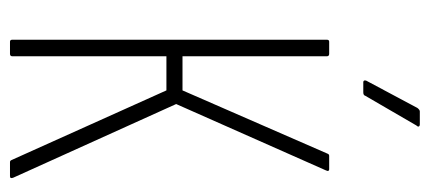

<svg xmlns="http://www.w3.org/2000/svg" viewBox="-264 -618 881 394"><g transform="rotate(90 177.0 -420.5)"><path d="M65 0Q61 0 61 -5V-650Q61 -655 65 -655H90Q95 -655 95 -650V-354H165L295 -652Q296 -654 297 -654.5Q298 -655 299 -655H327Q329 -655 330 -653.5Q331 -652 329 -648L193 -341L344 -7Q347 0 341 0H313Q311 0 310 -0.5Q309 -1 308 -3L165 -321H95V-5Q95 0 90 0ZM148 -725Q146 -725 145 -726.5Q144 -728 145 -731L201 -836Q205 -841 208 -841H235Q238 -841 239 -839Q240 -837 237 -834L176 -729Q175 -725 169 -725Z"/></g></svg>

Font: Sofia Sans Extra Condensed ExtraLight
Style: Regular
Weight: 250
Designer: Botio Nikoltchev, Ani Petrova
Foundry: lettersoup
Version: Version 4.101